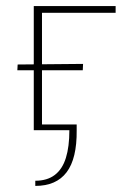

<svg xmlns="http://www.w3.org/2000/svg" viewBox="-20 -428 424 631"><path d="M91 0V-408H118V0ZM252 -197H37L38 -216L253 -218ZM105 -386V-408H360V-386ZM96 183V166Q135 166 160 147Q185 128 196.5 91Q208 54 208 0H102V-19H232V0Q233 93 199 138Q165 183 96 183Z"/></svg>

Font: Ysabeau Office Thin
Style: Regular
Weight: 250
Designer: Christian Thalmann (Catharsis Fonts)
Version: Version 2.001;gftools[0.9.30]; featfreeze: tnum,lnum,ss02